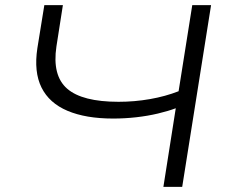

<svg xmlns="http://www.w3.org/2000/svg" viewBox="-20 -725 887 745"><path d="M614 0 662 -305Q633 -294 593 -284.5Q553 -275 508.5 -270Q464 -265 419 -265Q313 -265 242 -295Q171 -325 141 -385.5Q111 -446 125 -538L152 -705H224L199 -545Q182 -432 240.5 -381Q299 -330 440 -330Q502 -330 562 -340.5Q622 -351 673 -371L726 -705H799L687 0Z"/></svg>

Font: Nunito Sans 10pt Expanded Light
Style: Italic
Weight: 300
Width: 7
Italic angle: -9°
Designer: Vernon Adams
Foundry: Vernon Adams
Version: Version 3.101;gftools[0.9.27]